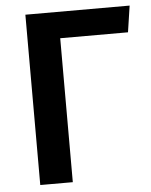

<svg xmlns="http://www.w3.org/2000/svg" viewBox="-51 -734 611 776"><g transform="rotate(-5 254.5 -345.5)"><path d="M504 -691 488 -584H213V0H81V-691Z"/></g></svg>

Font: FiraGO Medium
Style: Regular
Weight: 500
Designer: bBox Type
Foundry: bBox Type GmbH
Version: Version 1.001;PS 001.001;hotconv 1.0.88;makeotf.lib2.5.64775